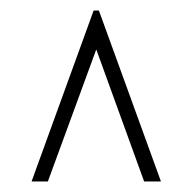

<svg xmlns="http://www.w3.org/2000/svg" viewBox="-20 -845 366 365"><path d="M40 -500 158 -825H168L286 -500H254L163 -751L71 -500Z"/></svg>

Font: Urbanist Thin
Style: Regular
Weight: 100
Designer: Corey Hu
Foundry: Corey Hu
Version: Version 1.330; ttfautohint (v1.8.4.7-5d5b)